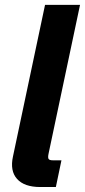

<svg xmlns="http://www.w3.org/2000/svg" viewBox="-20 -752 342 772"><path d="M142.1 0Q77.6 0 48.6 -32.5Q19.5 -64.9 32.2 -123L161.1 -732.4H301.8L175.3 -134.3Q171.9 -118.7 175.3 -113Q178.7 -107.4 192.9 -107.4H227.1L204.6 0Z"/></svg>

Font: Schibsted Grotesk
Style: Bold Italic
Weight: 700
Italic angle: -12°
Designer: Bakken & Baeck AS, Henrik Kongsvoll
Foundry: Schibsted ASA
Version: Version 1.100;gftools[0.9.25]